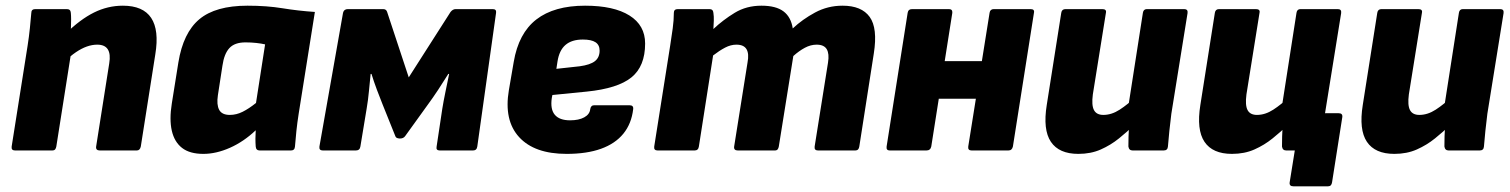

<svg xmlns="http://www.w3.org/2000/svg" viewBox="-20 -529 5307 675"><path d="M331 0Q316 0 318 -14L364 -306Q375 -372 322 -372Q304 -372 285.5 -365.5Q267 -359 247 -345.5Q227 -332 206 -311L210 -410Q262 -461 310.5 -485Q359 -509 412 -509Q483 -509 511.5 -466Q540 -423 526 -338L475 -14Q472 0 461 0ZM33 0Q19 0 21 -14L77 -368Q82 -400 85 -429.5Q88 -459 90 -483Q90 -497 104 -497H215Q228 -497 229 -484Q230 -474 230 -461Q230 -448 229.5 -434Q229 -420 227 -406L231 -350L178 -14Q177 -8 174 -4Q171 0 163 0Z M695 12Q647 12 620 -9Q593 -30 584 -69.5Q575 -109 584 -165L607 -309Q624 -414 681 -461.5Q738 -509 850 -509Q918 -509 973 -500Q1028 -491 1087 -487L1030 -129Q1025 -97 1022 -68.5Q1019 -40 1017 -14Q1016 0 1003 0H893Q880 0 879 -14Q878 -27 878 -41.5Q878 -56 879 -71Q837 -31 788.5 -9.5Q740 12 695 12ZM788 -125Q811 -125 833 -136Q855 -147 880 -167L912 -373Q899 -376 881 -378Q863 -380 843 -380Q805 -380 786.5 -360Q768 -340 762 -298L746 -194Q741 -161 750.5 -143Q760 -125 788 -125Z M1115 0Q1101 0 1103 -14L1186 -484Q1189 -497 1203 -497H1327Q1338 -497 1341 -487L1417 -257L1564 -487Q1572 -497 1582 -497H1712Q1726 -497 1724 -484L1658 -14Q1656 0 1643 0H1526Q1512 0 1515 -14L1535 -147Q1539 -172 1546 -206Q1553 -240 1559 -269H1556Q1540 -243 1520.5 -213.5Q1501 -184 1484 -161L1404 -50Q1398 -42 1386 -42Q1382 -42 1377 -43.5Q1372 -45 1370 -50L1325 -162Q1316 -184 1305 -213.5Q1294 -243 1286 -269H1283Q1280 -240 1277 -208Q1274 -176 1269 -147L1247 -14Q1245 0 1231 0Z M1972 12Q1859 12 1805 -47Q1751 -106 1769 -212L1786 -311Q1803 -412 1865.5 -460.5Q1928 -509 2037 -509Q2138 -509 2193 -474.5Q2248 -440 2248 -376Q2248 -296 2200 -257Q2152 -218 2043 -207L1922 -195L1920 -185Q1914 -145 1930.5 -125.5Q1947 -106 1984 -106Q2015 -106 2034 -116.5Q2053 -127 2055 -145Q2057 -159 2069 -159H2193Q2208 -159 2206 -145Q2200 -94 2171.5 -59Q2143 -24 2093 -6Q2043 12 1972 12ZM1936 -287 2018 -296Q2055 -301 2071.5 -314Q2088 -327 2088 -351Q2088 -371 2073.5 -380.5Q2059 -390 2029 -390Q1990 -390 1968 -371Q1946 -352 1940 -313Z M2292 0Q2278 0 2280 -14L2336 -368Q2341 -400 2345 -429Q2349 -458 2349 -484Q2349 -497 2363 -497H2474Q2487 -497 2488 -484Q2490 -471 2489.5 -456.5Q2489 -442 2488 -427Q2522 -459 2563 -484Q2604 -509 2657 -509Q2708 -509 2734.5 -489Q2761 -469 2767 -429Q2801 -461 2845.5 -485Q2890 -509 2942 -509Q3009 -509 3037.5 -469.5Q3066 -430 3052 -341L3001 -14Q2999 0 2987 0H2856Q2842 0 2844 -14L2891 -309Q2896 -340 2886.5 -356Q2877 -372 2851 -372Q2830 -372 2809.5 -361Q2789 -350 2769 -332L2718 -14Q2717 -8 2714 -4Q2711 0 2704 0H2574Q2559 0 2561 -14L2608 -309Q2614 -340 2604.5 -356Q2595 -372 2569 -372Q2549 -372 2529 -361.5Q2509 -351 2487 -334L2437 -14Q2435 0 2422 0Z M3396 0Q3382 0 3384 -14L3459 -484Q3461 -497 3474 -497H3603Q3618 -497 3615 -484L3541 -14Q3538 0 3525 0ZM3108 0Q3095 0 3097 -14L3171 -484Q3173 -497 3187 -497H3316Q3329 -497 3328 -484L3254 -14Q3251 0 3237 0ZM3270 -182 3290 -314H3462L3441 -182Z M3771 12Q3703 12 3674.5 -30.5Q3646 -73 3660 -160L3711 -484Q3713 -497 3726 -497H3855Q3871 -497 3868 -484L3822 -197Q3817 -159 3826 -142Q3835 -125 3859 -125Q3888 -125 3916.5 -143.5Q3945 -162 3973 -189L3967 -89Q3943 -66 3914 -42.5Q3885 -19 3850 -3.5Q3815 12 3771 12ZM3962 0Q3949 0 3947 -14Q3947 -31 3947.5 -49.5Q3948 -68 3950 -88L3946 -150L3998 -484Q4000 -497 4012 -497H4143Q4157 -497 4155 -483L4098 -129Q4094 -97 4091 -68.5Q4088 -40 4086 -14Q4085 0 4071 0Z M4527 126Q4512 126 4514 112L4532 0H4509L4639 -131H4686Q4701 -131 4699 -117L4663 112Q4661 126 4649 126ZM4311 12Q4243 12 4214.5 -30.5Q4186 -73 4200 -160L4251 -484Q4253 -497 4266 -497H4395Q4411 -497 4408 -484L4362 -197Q4357 -159 4366 -142Q4375 -125 4399 -125Q4428 -125 4456.5 -143.5Q4485 -162 4513 -189L4507 -89Q4483 -66 4454 -42.5Q4425 -19 4390 -3.5Q4355 12 4311 12ZM4502 0Q4489 0 4487 -14Q4487 -31 4487.5 -49.5Q4488 -68 4490 -88L4486 -150L4538 -484Q4540 -497 4552 -497H4683Q4697 -497 4695 -483L4638 -129Q4634 -97 4631 -68.5Q4628 -40 4626 -14Q4625 0 4611 0Z M4882 12Q4814 12 4785.5 -30.5Q4757 -73 4771 -160L4822 -484Q4824 -497 4837 -497H4966Q4982 -497 4979 -484L4933 -197Q4928 -159 4937 -142Q4946 -125 4970 -125Q4999 -125 5027.5 -143.5Q5056 -162 5084 -189L5078 -89Q5054 -66 5025 -42.5Q4996 -19 4961 -3.5Q4926 12 4882 12ZM5073 0Q5060 0 5058 -14Q5058 -31 5058.5 -49.5Q5059 -68 5061 -88L5057 -150L5109 -484Q5111 -497 5123 -497H5254Q5268 -497 5266 -483L5209 -129Q5205 -97 5202 -68.5Q5199 -40 5197 -14Q5196 0 5182 0Z"/></svg>

Font: Sofia Sans Black
Style: Italic
Weight: 900
Italic angle: -9°
Version: Version 4.100-B